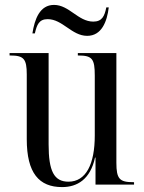

<svg xmlns="http://www.w3.org/2000/svg" viewBox="-20 -752 588 782"><path d="M335 -606C394 -606 416 -664 423 -722H413C406 -687 396 -664 360 -664C298 -664 262 -732 200 -732C142 -732 121 -674 112 -616H122C130 -651 139 -674 174 -674C235 -674 272 -606 335 -606ZM233 10C295 10 348 -22 367 -110H369V0H526V-10H523C467 -10 454 -23 454 -89V-536H297V-526H299C356 -526 366 -512 366 -444V-200C366 -83 330 -12 259 -12C200 -12 178 -55 178 -164V-536H19V-526H22C77 -526 89 -512 89 -449V-185C89 -47 139 10 233 10Z"/></svg>

Font: Noto Serif Display Condensed
Style: Regular
Weight: 400
Width: 3
Designer: Monotype Design Team
Foundry: Monotype Imaging Inc.
Version: Version 2.009